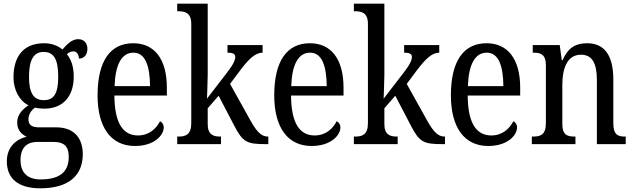

<svg xmlns="http://www.w3.org/2000/svg" viewBox="-20 -780 3430 1039"><path d="M198 239C355 239 428 167 428 54C428 -26 387 -91 283 -91H191C152 -91 134 -104 134 -134C134 -164 152 -185 169 -198C181 -194 205 -192 219 -192C327 -192 379 -265 379 -365C379 -425 363 -460 342 -487C353 -496 363 -502 378 -502C396 -502 407 -483 407 -463C439 -463 453 -488 453 -516C453 -544 437 -568 403 -568C364 -568 334 -530 318 -512C296 -531 261 -546 219 -546C108 -546 53 -476 53 -361C53 -295 84 -235 134 -210C98 -186 73 -157 73 -117C73 -74 99 -52 124 -40C68 -27 17 15 17 93C17 185 77 239 198 239ZM217 -238C161 -238 137 -278 137 -364C137 -454 161 -499 216 -499C273 -499 295 -456 295 -365C295 -277 274 -238 217 -238ZM200 191C121 191 91 146 91 87C91 8 137 -12 182 -12H269C323 -12 352 8 352 69C352 137 318 191 200 191Z M710 10C817 10 866 -50 866 -90C866 -108 856 -119 846 -124C825 -83 786 -47 727 -47C645 -47 600 -114 599 -263H883V-305C883 -463 814 -546 701 -546C578 -546 508 -452 508 -264C508 -90 581 10 710 10ZM792 -314H600C604 -430 638 -495 702 -495C767 -495 791 -422 792 -314Z M939 0H1176V-41H1172C1137 -41 1104 -49 1104 -108V-194L1163 -262L1247 -101C1294 -10 1316 0 1420 0H1432V-41H1429C1392 -41 1367 -72 1337 -125L1225 -326L1281 -401C1326 -460 1361 -495 1401 -495V-536H1211V-495C1239 -495 1253 -489 1253 -472C1253 -456 1244 -432 1207 -385L1100 -246C1100 -249 1104 -339 1104 -375V-760H939V-719H947C982 -719 1015 -710 1015 -651V-113C1015 -50 983 -41 947 -41H939Z M1666 10C1773 10 1822 -50 1822 -90C1822 -108 1812 -119 1802 -124C1781 -83 1742 -47 1683 -47C1601 -47 1556 -114 1555 -263H1839V-305C1839 -463 1770 -546 1657 -546C1534 -546 1464 -452 1464 -264C1464 -90 1537 10 1666 10ZM1748 -314H1556C1560 -430 1594 -495 1658 -495C1723 -495 1747 -422 1748 -314Z M1895 0H2132V-41H2128C2093 -41 2060 -49 2060 -108V-194L2119 -262L2203 -101C2250 -10 2272 0 2376 0H2388V-41H2385C2348 -41 2323 -72 2293 -125L2181 -326L2237 -401C2282 -460 2317 -495 2357 -495V-536H2167V-495C2195 -495 2209 -489 2209 -472C2209 -456 2200 -432 2163 -385L2056 -246C2056 -249 2060 -339 2060 -375V-760H1895V-719H1903C1938 -719 1971 -710 1971 -651V-113C1971 -50 1939 -41 1903 -41H1895Z M2622 10C2729 10 2778 -50 2778 -90C2778 -108 2768 -119 2758 -124C2737 -83 2698 -47 2639 -47C2557 -47 2512 -114 2511 -263H2795V-305C2795 -463 2726 -546 2613 -546C2490 -546 2420 -452 2420 -264C2420 -90 2493 10 2622 10ZM2704 -314H2512C2516 -430 2550 -495 2614 -495C2679 -495 2703 -422 2704 -314Z M2858 0H3094V-41H3089C3051 -41 3023 -49 3023 -108V-321C3023 -405 3047 -484 3124 -484C3188 -484 3210 -432 3210 -346V0H3366V-41H3362C3324 -41 3299 -50 3299 -113V-349C3299 -486 3247 -546 3157 -546C3097 -546 3055 -524 3024 -454H3020L3009 -536H2863V-495H2868C2905 -495 2934 -486 2934 -427V-113C2934 -50 2904 -41 2866 -41H2858Z"/></svg>

Font: Noto Serif Devanagari Condensed
Style: Regular
Weight: 400
Width: 3
Designer: Universal Thirst, Indian Type Foundry and the Monotype Design Team
Foundry: Monotype Imaging Inc.
Version: Version 2.004